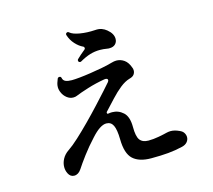

<svg xmlns="http://www.w3.org/2000/svg" viewBox="-115 -941 1230 1110"><g transform="rotate(-15 500.0 -386.0)"><path d="M658 29Q586 29 549.5 -4.5Q513 -38 512 -124Q511 -182 498.5 -207.5Q486 -233 458 -233Q421 -233 368 -174Q328 -131 295.5 -87.5Q263 -44 245 -16Q227 11 202 11Q179 11 167 -13Q158 -31 158 -52Q158 -76 170.5 -99.5Q183 -123 208 -140Q235 -158 272 -192Q309 -226 349.5 -267Q390 -308 427 -348Q464 -388 491.5 -418.5Q519 -449 529 -461Q534 -468 534 -472Q534 -485 513 -482Q460 -473 410.5 -457.5Q361 -442 335 -431Q326 -427 314 -427Q293 -427 275.5 -441Q258 -455 250 -474Q242 -491 242 -508Q242 -520 245.5 -531.5Q249 -543 254 -555Q257 -563 266 -563Q275 -563 277 -554Q280 -538 294 -532Q308 -526 331 -526Q348 -526 378.5 -529Q409 -532 445 -537.5Q481 -543 516 -549.5Q551 -556 578 -564Q595 -569 608 -569Q633 -569 654.5 -554Q676 -539 688 -504Q691 -497 691 -488Q691 -475 683 -464Q675 -453 655 -448Q627 -440 597.5 -416.5Q568 -393 538.5 -361Q509 -329 479 -297Q477 -295 477 -292Q477 -283 485 -285Q490 -286 496 -286.5Q502 -287 507 -287Q545 -287 573.5 -261Q602 -235 602 -173Q602 -116 618 -95Q634 -74 669 -74Q698 -74 730.5 -80Q763 -86 782 -91Q787 -92 792.5 -93Q798 -94 805 -94Q830 -94 857 -81Q874 -74 881.5 -61.5Q889 -49 889 -36Q889 -20 878 -7Q867 6 846 11Q804 21 760.5 25Q717 29 658 29ZM410 -616Q409 -615 405 -615Q400 -615 396 -619Q394 -623 394 -626Q394 -631 397 -634Q405 -642 419.5 -655Q434 -668 447 -678Q451 -681 451 -686Q451 -693 445 -696Q421 -707 399.5 -730.5Q378 -754 368 -785Q367 -786 367 -789Q367 -796 373 -799Q377 -801 378 -801Q383 -801 387 -797Q404 -782 445.5 -775Q487 -768 535 -771Q558 -773 574.5 -767Q591 -761 604 -750Q637 -723 637 -692Q637 -673 624.5 -660.5Q612 -648 589 -648Q586 -648 583 -648Q580 -648 576 -649Q564 -651 553.5 -652Q543 -653 532 -653Q502 -653 473.5 -644.5Q445 -636 410 -616Z"/></g></svg>

Font: Zen Antique Soft
Style: Regular
Weight: 400
Designer: Yoshimichi Ohira
Foundry: Positype
Version: Version 1.001